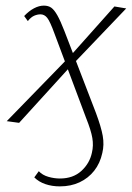

<svg xmlns="http://www.w3.org/2000/svg" viewBox="-20 -435 469 683"><path d="M193 228Q165 228 141.5 220Q118 212 102 196L118 174Q131 188 152 194Q173 200 193 200Q240 200 269.5 173Q299 146 307 108Q313 83 308.5 56Q304 29 286 -16L174 -315Q158 -359 148 -371.5Q138 -384 124 -384Q113 -384 101.5 -379Q90 -374 79 -360L66 -378Q83 -396 101 -405.5Q119 -415 136 -415Q152 -415 162.5 -407.5Q173 -400 184 -380.5Q195 -361 209 -325L321 -34Q340 17 345.5 48.5Q351 80 344 109Q336 146 315 172.5Q294 199 263 213.5Q232 228 193 228ZM48 2 4 -4 218 -224 230 -198ZM235 -202 223 -228 387 -412 429 -405Z"/></svg>

Font: Ysabeau Office ExtraLight
Style: Italic
Weight: 250
Italic angle: -12°
Designer: Christian Thalmann (Catharsis Fonts)
Version: Version 2.001;gftools[0.9.30]; featfreeze: tnum,lnum,ss02